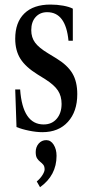

<svg xmlns="http://www.w3.org/2000/svg" viewBox="-20 -554 388 820"><path d="M161 10.5Q135.5 10.5 104.5 4.2Q73.5 -2 50.5 -11.5L45 -172H66Q76.5 -22.5 166.5 -22.5Q201.5 -22.5 222.2 -46.8Q243 -71 243 -110.5Q243 -143.5 227.5 -167.2Q212 -191 173.5 -215.5L140.5 -236Q89 -268 67 -303.2Q45 -338.5 45 -388.5Q45 -458.5 84 -496.5Q123 -534.5 195.5 -534.5Q223.5 -534.5 249.8 -529.8Q276 -525 291 -517V-380H272.5Q261 -502 181.5 -502Q151 -502 132.2 -481.2Q113.5 -460.5 113.5 -425Q113.5 -394 129.8 -372Q146 -350 185 -326.5L221 -304.5Q268.5 -275.5 289.2 -240.5Q310 -205.5 310 -152Q310 -77.5 270 -33.5Q230 10.5 161 10.5ZM151 245.5 137 221Q152 208.5 161.2 193.8Q170.5 179 170.5 169.5Q170.5 156.5 164.8 149.5Q159 142.5 151.5 136.8Q144 131 138.2 122Q132.5 113 132.5 95.5Q132.5 74 145.2 59.2Q158 44.5 177.5 44.5Q197 44.5 209.2 64Q221.5 83.5 221.5 111.5Q221.5 195 151 245.5Z"/></svg>

Font: Libre Caslon Condensed
Style: Regular
Weight: 400
Designer: Pablo Impallari, Rodrigo Fuenzalida, Katja Schimmel, Ertekin Erdin
Foundry: Pablo Impallari, Rodrigo Fuenzalida
Version: Version 2.000; ttfautohint (v1.8.4.7-5d5b);gftools[0.9.33]